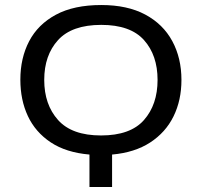

<svg xmlns="http://www.w3.org/2000/svg" viewBox="-20 -744 803 764"><path d="M383 -724Q487 -724 558 -686Q629 -648 665.5 -580.5Q702 -513 702 -426Q702 -345 670.5 -281Q639 -217 577.5 -177Q516 -137 426 -129V0H336V-129Q243 -137 182 -177.5Q121 -218 91 -282Q61 -346 61 -427Q61 -513 96 -580Q131 -647 202.5 -685.5Q274 -724 383 -724ZM383 -645Q266 -645 211 -584.5Q156 -524 156 -426Q156 -328 211 -266.5Q266 -205 382 -205Q499 -205 553 -266.5Q607 -328 607 -426Q607 -524 553 -584.5Q499 -645 383 -645Z"/></svg>

Font: Apis
Style: Regular
Weight: 400
Designer: Monotype Design Team
Foundry: Monotype Imaging Inc.
Version: Version 2.000; build 0001